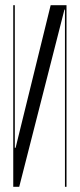

<svg xmlns="http://www.w3.org/2000/svg" viewBox="-20 -719 307 739"><path d="M236 -699V0H230V-682H228L54 0H31V-699H37V-150H40L175 -699Z"/></svg>

Font: Moniqa Cond Display
Style: Regular
Weight: 400
Width: 3
Designer: Rajesh Rajput
Foundry: Rajesh Rajput
Version: Version 1.000